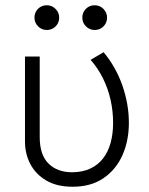

<svg xmlns="http://www.w3.org/2000/svg" viewBox="-20 -695 568 730"><path d="M256 15Q196 15 155.8 -8.8Q115.5 -32.5 95.2 -71.5Q75 -110.5 75 -157V-480H131V-174Q131 -106 164.5 -73Q198 -40 255 -40Q295 -40.5 324.2 -54.5Q353.5 -68.5 372.5 -93.5Q391.5 -118.5 400.8 -152.8Q410 -187 410 -228Q410 -272.5 400.5 -315Q391 -357.5 372 -396.2Q353 -435 324.5 -467.5L374 -496.5Q421.5 -439 445.8 -368.5Q470 -298 470 -228Q470 -160.5 445.8 -105.5Q421.5 -50.5 373.8 -17.8Q326 15 256 15ZM158 -581Q138.5 -581 124.8 -594.8Q111 -608.5 111 -628Q111 -641 117.2 -651.8Q123.5 -662.5 134.2 -668.8Q145 -675 158 -675Q177.5 -675 191.2 -661.2Q205 -647.5 205 -628Q205 -615 198.8 -604.2Q192.5 -593.5 181.8 -587.2Q171 -581 158 -581ZM340 -581Q320.5 -581 306.8 -594.8Q293 -608.5 293 -628Q293 -641 299.2 -651.8Q305.5 -662.5 316.2 -668.8Q327 -675 340 -675Q359.5 -675 373.2 -661.2Q387 -647.5 387 -628Q387 -615 380.8 -604.2Q374.5 -593.5 363.8 -587.2Q353 -581 340 -581Z"/></svg>

Font: Geologica Roman Thin
Style: Regular
Weight: 250
Designer: Sindre Bremnes, Frode Helland
Foundry: Monokrom Skriftforlag AS
Version: Version 1.010;gftools[0.9.28]